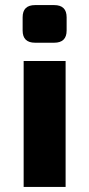

<svg xmlns="http://www.w3.org/2000/svg" viewBox="-20 -735 350 755"><path d="M118 -715H193Q242 -715 242 -667V-615Q242 -567 193 -567H118Q69 -567 69 -615V-667Q69 -715 118 -715ZM238 0H73V-495H238Z"/></svg>

Font: Exo 2 Expanded
Style: Bold
Weight: 700
Width: 7
Designer: Natanael Gama
Version: Version 1.001;PS 001.001;hotconv 1.0.70;makeotf.lib2.5.58329